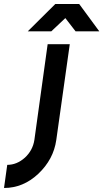

<svg xmlns="http://www.w3.org/2000/svg" viewBox="-102 -720 514 955"><path d="M36 -564H153L223 -630L274 -564H392L292 -700H173ZM135 -500 69 -24Q61 28 22 64Q-18 100 -66 100L-82 215Q13 215 88 145Q126 109 148.5 67Q171 25 178 -24L245 -500Z"/></svg>

Font: Unageo
Style: SemiBold-Italic
Weight: 600
Designer: Richard Sepsi
Foundry: Richard Sepsi
Version: Version 2.000